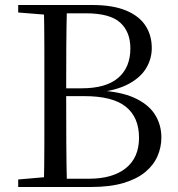

<svg xmlns="http://www.w3.org/2000/svg" viewBox="-20 -748 710 768"><path d="M52.8 0V-30.1L190.9 -42.1H202.2V0ZM155.3 0Q157.3 -84.3 157.4 -169Q157.5 -253.8 157.5 -340.3V-392.9Q157.5 -476.7 157.4 -560.9Q157.3 -645 155.3 -728H247.9Q245.7 -645.4 245.2 -561.2Q244.7 -476.9 244.7 -387.7V-368.9Q244.7 -262.6 245.2 -173.5Q245.7 -84.5 247.9 0ZM202.2 0V-33.1H335.6Q430.6 -33.1 483.3 -75.3Q536.1 -117.5 536.1 -197.1Q536.1 -278.6 483.5 -321Q430.9 -363.5 317 -363.5H202.2V-394.8H306.6Q404.2 -394.8 452.8 -436.6Q501.5 -478.4 501.5 -554.4Q501.5 -620.8 460.5 -657.8Q419.5 -694.8 322.9 -694.8H202.2V-728H348Q430.5 -728 483.3 -706.3Q536.1 -684.6 561.6 -645.9Q587.1 -607.2 587.1 -555.4Q587.1 -512.8 564.5 -475Q541.9 -437.3 492.3 -411.1Q442.7 -385 361.9 -377.2L367 -386.4Q459 -382.8 515.8 -357.4Q572.6 -332 599.1 -290.9Q625.5 -249.8 625.5 -197.7Q625.5 -159.2 610 -123.4Q594.5 -87.7 561.3 -60Q528 -32.3 474.2 -16.1Q420.3 0 343 0ZM52.8 -698V-728H202.2V-686.9H190.9Z"/></svg>

Font: Noto Serif KR ExtraLight
Style: Regular
Weight: 200
Designer: Ryoko NISHIZUKA 西塚涼子 (kana & ideographs); Frank Grießhammer (Latin, Greek & Cyrillic); Wenlong ZHANG 张文龙 (bopomofo); San
Foundry: Adobe
Version: Version 2.002-H1;hotconv 1.1.0;makeotfexe 2.6.0